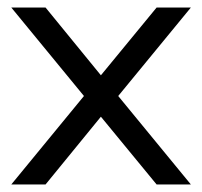

<svg xmlns="http://www.w3.org/2000/svg" viewBox="-20 -490 537 510"><path d="M396 -470H487L294 -235L487 0H396L248 -180L101 0H10L203 -235L10 -470H101L248 -290Z"/></svg>

Font: HansKendrickRegular
Style: Regular
Weight: 400
Designer: Alfredo Marco Pradil
Foundry: Hanken Studio
Version: Version 1.000;PS 001.001;hotconv 1.0.56